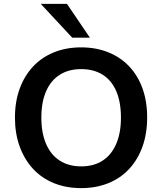

<svg xmlns="http://www.w3.org/2000/svg" viewBox="-20 -959 835 989"><path d="M398 10Q321 10 258 -15.5Q195 -41 150.5 -89Q106 -137 81.5 -204Q57 -271 57 -353Q57 -436 81.5 -502.5Q106 -569 150.5 -616.5Q195 -664 258 -689.5Q321 -715 398 -715Q475 -715 538 -689.5Q601 -664 645.5 -617Q690 -570 714 -503.5Q738 -437 738 -354Q738 -271 714 -204Q690 -137 645.5 -89Q601 -41 538 -15.5Q475 10 398 10ZM398 -102Q463 -102 508.5 -131.5Q554 -161 578.5 -217.5Q603 -274 603 -353Q603 -433 579 -489Q555 -545 509 -574Q463 -603 398 -603Q334 -603 288 -574Q242 -545 217.5 -489Q193 -433 193 -353Q193 -274 217.5 -217.5Q242 -161 288 -131.5Q334 -102 398 -102ZM352 -765 190 -939H325L443 -765Z"/></svg>

Font: Nunito Sans 12pt ExtraLight 11pt
Style: Bold
Weight: 700
Version: Version 3.101;gftools[0.9.27]